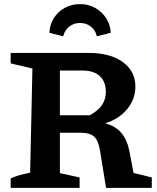

<svg xmlns="http://www.w3.org/2000/svg" viewBox="-20 -916 764 936"><path d="M631 -73 720 -51V0H497L468 -179Q460 -231 439 -250Q418 -269 371 -269H205V-354H418Q459 -377 477.5 -404.5Q496 -432 496 -468Q496 -518 466.5 -545Q437 -572 384 -572H272V-72L368 -51V0H32V-46Q48 -54 71.5 -61Q95 -68 127 -74L138 -582L32 -607V-658H413Q517 -658 578.5 -613.5Q640 -569 640 -494Q640 -432 599.5 -383.5Q559 -335 493 -315Q544 -301 572.5 -267Q601 -233 612 -173ZM370 -896Q412 -896 445 -877Q478 -858 498 -826.5Q518 -795 520 -756L452 -739Q446 -768 423.5 -786Q401 -804 370 -804Q339 -804 317 -786Q295 -768 288 -739L221 -756Q222 -795 242 -827Q262 -859 295.5 -877.5Q329 -896 370 -896Z"/></svg>

Font: Piazzolla 24pt
Style: Bold
Weight: 700
Designer: Juan Pablo del Peral
Foundry: Huerta Tipografica
Version: Version 2.005